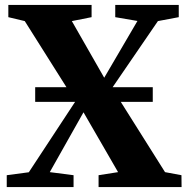

<svg xmlns="http://www.w3.org/2000/svg" viewBox="-20 -763 768 783"><path d="M97.5 -60.5 287.5 -349.5 81 -677 14 -693V-743H353.5V-693L273 -677L405 -446L540.5 -677.5L450 -693V-743H709V-693L624 -677L437 -404L653 -61L720 -48.5L720.5 0H382V-48.5L461.5 -61L320.5 -305L183 -61L280 -48.5V0H7.5V-48.5ZM603 -407.5V-347.5H123.5V-407.5Z"/></svg>

Font: Merriweather 60pt ExtraBold
Style: Regular
Weight: 800
Version: Version 2.100